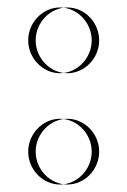

<svg xmlns="http://www.w3.org/2000/svg" viewBox="-20 -494 341 514"><path d="M55.5 -88C55.5 -40 94.5 0 140.5 0C186.5 0 225.5 -40 225.5 -88C225.5 -136 186.5 -176 140.5 -176C94.5 -176 55.5 -136 55.5 -88ZM55.5 -386C55.5 -338 94.5 -298 140.5 -298C186.5 -298 225.5 -338 225.5 -386C225.5 -434 186.5 -474 140.5 -474C94.5 -474 55.5 -434 55.5 -386ZM75.5 -88C75.5 -136 114.5 -176 160.5 -176C206.5 -176 245.5 -136 245.5 -88C245.5 -40 206.5 0 160.5 0C114.5 0 75.5 -40 75.5 -88ZM75.5 -386C75.5 -434 114.5 -474 160.5 -474C206.5 -474 245.5 -434 245.5 -386C245.5 -338 206.5 -298 160.5 -298C114.5 -298 75.5 -338 75.5 -386Z"/></svg>

Font: Hussar Plate
Style: Regular
Weight: 700
Foundry: Cannot Into Space Fonts
Version: Version 0.798247